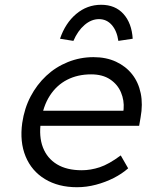

<svg xmlns="http://www.w3.org/2000/svg" viewBox="-20 -773 613 803"><path d="M302 10Q224 10 168 -24Q112 -58 87 -119Q62 -180 73 -259Q82 -320 108 -369.5Q134 -419 173.5 -456Q213 -493 264 -513.5Q315 -534 371 -534Q424 -534 465 -515Q506 -496 532.5 -462.5Q559 -429 568.5 -383Q578 -337 568 -282L562 -247H127L125 -310H514L494 -293L497 -317Q500 -353 486 -386.5Q472 -420 440.5 -441Q409 -462 361 -462Q305 -462 261 -439.5Q217 -417 188.5 -373Q160 -329 151 -264Q142 -202 159.5 -156.5Q177 -111 218 -86Q259 -61 322 -61Q359 -61 397 -73.5Q435 -86 485 -123L516 -69Q490 -46 455.5 -28.5Q421 -11 381.5 -0.5Q342 10 302 10ZM287 -602 231 -611Q253 -676 298.5 -714.5Q344 -753 403 -753Q462 -753 496.5 -714.5Q531 -676 535 -611L475 -602Q469 -644 447.5 -668.5Q426 -693 394 -693Q362 -693 333.5 -668.5Q305 -644 287 -602Z"/></svg>

Font: Lexend Light
Style: Italic
Weight: 300
Italic angle: -8.13011°
Designer: Bonnie Shaver-Troup, Thomas Jockin
Foundry: Lexend
Version: Version 1.007